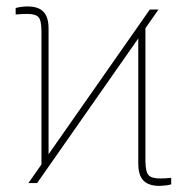

<svg xmlns="http://www.w3.org/2000/svg" viewBox="-20 -576 590 604"><path d="M69.3 0 451.2 -545.9H478.5L96.7 0ZM110.4 -35.2V-478.5Q110.4 -511.2 101.3 -521.7Q92.3 -532.2 65.4 -532.2Q56.2 -532.2 47.1 -531.7Q38.1 -531.2 29.3 -530.3V-550.8Q37.6 -553.2 47.1 -554.4Q56.6 -555.7 66.4 -555.7Q84 -555.7 96.4 -551.5Q108.9 -547.4 116.9 -538.8Q125 -530.3 128.9 -517.1Q132.8 -503.9 132.8 -485.4V-55.7ZM482.4 8.8Q464.8 8.8 452.1 4.6Q439.5 0.5 431.2 -8.1Q422.9 -16.6 418.9 -30Q415 -43.5 415 -61.5V-491.2L437.5 -511.7V-68.4Q438 -35.6 447.3 -25.1Q456.5 -14.6 483.4 -14.6Q492.7 -14.6 501.5 -15.1Q510.3 -15.6 518.6 -16.6V3.9Q510.7 6.3 501.5 7.3Q492.2 8.3 482.4 8.8Z"/></svg>

Font: Inter 28pt Thin
Style: Regular
Weight: 250
Designer: Rasmus Andersson
Foundry: rsms
Version: Version 4.001;git-66647c0bb